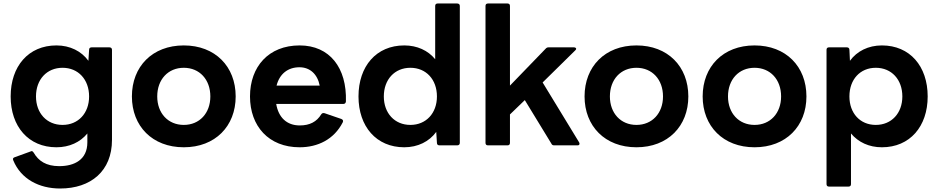

<svg xmlns="http://www.w3.org/2000/svg" viewBox="-20 -795 5371 1099"><path d="M324 284C500 284 621 184 621 6V-510C621 -519 615 -524 606 -524H505C496 -524 490 -520 490 -510L486 -447C446 -502 381 -535 303 -535C143 -535 41 -416 41 -243C41 -71 143 48 303 48C377 48 439 19 480 -31V20C480 119 406 156 319 156C244 156 200 126 173 79C170 74 166 70 161 70C159 70 157 71 155 72L64 105C58 107 54 111 54 116C54 118 55 120 56 123C100 230 204 284 324 284ZM186 -243C186 -340 248 -407 338 -407C428 -407 490 -340 490 -243C490 -147 428 -80 338 -80C248 -80 186 -147 186 -243Z M1032 48C1212 48 1329 -73 1329 -243C1329 -414 1212 -535 1032 -535C852 -535 735 -414 735 -243C735 -73 852 48 1032 48ZM880 -243C880 -340 942 -407 1032 -407C1122 -407 1184 -340 1184 -243C1184 -147 1122 -80 1032 -80C942 -80 880 -147 880 -243Z M1695 48C1799 48 1892 3 1942 -95C1946 -104 1943 -110 1934 -114L1838 -147C1830 -149 1824 -148 1819 -141C1793 -98 1753 -77 1696 -77C1621 -77 1574 -123 1561 -200H1945C1954 -200 1959 -205 1960 -214C1966 -407 1867 -535 1695 -535C1518 -535 1411 -414 1411 -243C1411 -73 1518 48 1695 48ZM1810 -305H1563C1580 -372 1628 -410 1694 -410C1754 -410 1797 -371 1810 -305Z M2294 48C2372 48 2437 15 2477 -40L2481 23C2481 33 2487 37 2496 37H2597C2606 37 2612 32 2612 23V-761C2612 -770 2606 -775 2597 -775H2485C2476 -775 2471 -770 2471 -761V-456C2430 -506 2368 -535 2294 -535C2134 -535 2032 -416 2032 -243C2032 -71 2134 48 2294 48ZM2177 -243C2177 -340 2239 -407 2329 -407C2419 -407 2481 -340 2481 -243C2481 -147 2419 -80 2329 -80C2239 -80 2177 -147 2177 -243Z M2773 37H2885C2894 37 2899 32 2899 23V-140L2984 -222L3136 27C3139 34 3144 37 3152 37H3286C3294 37 3297 33 3297 28C3297 26 3297 23 3295 20L3086 -323L3273 -507C3276 -510 3278 -513 3278 -515C3278 -520 3273 -524 3265 -524H3120C3114 -524 3108 -522 3103 -516L2899 -305V-761C2899 -770 2894 -775 2885 -775H2773C2764 -775 2759 -770 2759 -761V23C2759 32 2764 37 2773 37Z M3623 48C3803 48 3920 -73 3920 -243C3920 -414 3803 -535 3623 -535C3443 -535 3326 -414 3326 -243C3326 -73 3443 48 3623 48ZM3471 -243C3471 -340 3533 -407 3623 -407C3713 -407 3775 -340 3775 -243C3775 -147 3713 -80 3623 -80C3533 -80 3471 -147 3471 -243Z M4299 48C4479 48 4596 -73 4596 -243C4596 -414 4479 -535 4299 -535C4119 -535 4002 -414 4002 -243C4002 -73 4119 48 4299 48ZM4147 -243C4147 -340 4209 -407 4299 -407C4389 -407 4451 -340 4451 -243C4451 -147 4389 -80 4299 -80C4209 -80 4147 -147 4147 -243Z M4725 273H4837C4846 273 4851 268 4851 259V-31C4893 19 4954 48 5028 48C5188 48 5290 -71 5290 -243C5290 -416 5188 -535 5028 -535C4950 -535 4885 -502 4845 -447L4842 -510C4842 -520 4835 -524 4827 -524H4725C4716 -524 4711 -519 4711 -510V259C4711 268 4716 273 4725 273ZM4842 -243C4842 -340 4903 -407 4993 -407C5083 -407 5145 -340 5145 -243C5145 -147 5083 -80 4993 -80C4903 -80 4842 -147 4842 -243Z"/></svg>

Font: LINE Seed JP App_OTF Bold
Style: Regular
Weight: 700
Designer: LINE & Fontrix & Fontworks
Version: Version 1.009